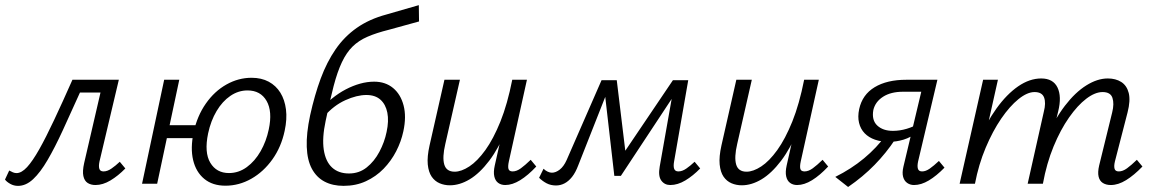

<svg xmlns="http://www.w3.org/2000/svg" viewBox="-37 -732 4599 765"><path d="M34.7 8.6Q17.9 8.6 3.7 0.5Q-10.5 -7.5 -17.1 -16.6L-0.3 -52.6Q6.9 -48.4 14.5 -45.3Q22 -42.3 28.7 -42.3Q48.7 -42.3 70.8 -66.1Q92.8 -90 119.5 -137.3Q146.1 -184.6 178.7 -254Q211.4 -323.3 251.6 -414.2H400.9L390.2 -363.3H281.6Q244.6 -280.9 213 -212.4Q181.5 -143.9 152.6 -94.5Q123.8 -45 95.1 -18.2Q66.5 8.6 34.7 8.6ZM343.4 5.2Q325.3 5.2 312.3 -3Q299.4 -11.3 295.2 -30.5Q291 -49.6 298.3 -82.3L375.2 -414.2H436.5L359.5 -89Q355.5 -70.5 358.7 -59.8Q361.9 -49 375.5 -49Q390.7 -49 407 -60.3Q423.4 -71.5 440.2 -87.5L462.4 -60.8Q433.8 -31.5 403.2 -13.1Q372.6 5.2 343.4 5.2Z M529 0 617.1 -414.2H677.3L589.2 0ZM596.7 -181.6 607.5 -233.1H769.7L758.5 -181.6ZM861.3 7.9Q809.9 7.9 776.9 -19.3Q743.9 -46.5 732.5 -94.2Q721.2 -142 734.3 -204.4Q748.8 -270.4 783.2 -319.4Q817.5 -368.5 865.2 -395.3Q912.9 -422.1 965.3 -422.1Q1004.5 -422.1 1033.6 -406.5Q1062.6 -390.9 1080.1 -362.7Q1097.5 -334.5 1102.4 -296Q1107.3 -257.5 1097.2 -210.7Q1083.6 -146.5 1048.4 -97Q1013.1 -47.5 964.3 -19.8Q915.5 7.9 861.3 7.9ZM875.3 -42.5Q914 -42.5 946.4 -66.2Q978.8 -89.9 1001.4 -129.5Q1024 -169.2 1033.8 -216.2Q1049.2 -288 1025.2 -329.9Q1001.2 -371.7 949 -371.7Q912.7 -371.7 880.9 -350Q849 -328.3 826 -289.6Q803 -251 792.2 -200.5Q776.4 -124.5 800.9 -83.5Q825.5 -42.5 875.3 -42.5Z M1332 8.5Q1288.5 8.5 1256.4 -8.3Q1224.3 -25.1 1205.7 -59.4Q1187.2 -93.7 1185.2 -146.9Q1183.2 -200 1198.7 -272.7Q1216.4 -353 1240.7 -418.8Q1265.1 -484.6 1300.1 -535.5Q1335.2 -586.4 1384.8 -621.1Q1434.5 -655.9 1502.2 -674.1L1631.7 -711.5L1632.6 -646.5L1512.4 -613.4Q1462.3 -600.9 1427.2 -585.6Q1392.1 -570.4 1367.7 -546.4Q1343.4 -522.5 1325.3 -484.2Q1307.2 -446 1292.3 -389.1Q1277.5 -332.2 1260.5 -250.5Q1245.9 -182.3 1253 -135.5Q1260.1 -88.6 1285.9 -64.7Q1311.7 -40.8 1353.7 -40.8Q1393.9 -40.8 1424.2 -65Q1454.5 -89.1 1474.7 -127.3Q1495 -165.5 1503.4 -206.5Q1512.8 -250.2 1506.3 -283.1Q1499.8 -316 1478.9 -334.8Q1458 -353.5 1422.9 -353.5Q1384.8 -353.5 1338.8 -332.7Q1292.7 -311.8 1255.3 -268.9L1237.8 -292.8Q1260.6 -319.1 1286.7 -340.2Q1312.8 -361.3 1341 -376Q1369.2 -390.7 1397.8 -398.7Q1426.5 -406.6 1453.8 -406.6Q1498.5 -406.6 1529 -381.5Q1559.5 -356.3 1571.1 -311.6Q1582.7 -267 1570.1 -208.8Q1561.5 -168.2 1541.6 -129.5Q1521.6 -90.7 1491.3 -59.5Q1460.9 -28.4 1421.1 -10Q1381.3 8.5 1332 8.5Z M1755.5 6.3Q1733.6 6.3 1714.6 -1.8Q1695.6 -9.9 1683 -28Q1670.5 -46.2 1667.4 -76.8Q1664.4 -107.5 1674.5 -152.5L1733.8 -414.2H1795.5L1737.3 -158.5Q1724.8 -105.5 1733.1 -76.7Q1741.5 -47.9 1774.5 -47.9Q1801 -47.9 1833 -68.8Q1864.9 -89.7 1896.9 -134Q1928.8 -178.3 1956.9 -247.8Q1984.9 -317.4 2004 -414.2H2040.7Q2016.8 -302.1 1983.7 -222.1Q1950.6 -142.1 1912.3 -91.6Q1873.9 -41.1 1834.1 -17.4Q1794.4 6.3 1755.5 6.3ZM1976.1 5.2Q1959.3 5.2 1947.7 -3.5Q1936.1 -12.3 1932.4 -29.5Q1928.6 -46.7 1934.3 -72.5L2011.1 -414.2H2062.5L1990.5 -89Q1986.1 -68.6 1989 -58.8Q1992 -49 2005.5 -49Q2021.3 -49 2038.3 -61.4Q2055.3 -73.8 2077.5 -95.3L2099.7 -68.5Q2066.7 -33.2 2035.5 -14Q2004.3 5.2 1976.1 5.2Z M2633.8 5.2Q2610.8 5.2 2597.8 -12.7Q2584.8 -30.5 2591.5 -68.1L2646.8 -381.3L2675.2 -392.5L2436.8 -31.3H2410.7L2371.1 -376.1L2388.2 -412.5H2420.4L2457.8 -103.5L2436.2 -104.5L2644.2 -412.5H2705.2L2648.9 -89Q2645.4 -70 2649.1 -59.5Q2652.9 -49 2665.9 -49Q2681.2 -49 2697.5 -60.3Q2713.8 -71.5 2730.6 -87.5L2752.8 -60.8Q2724.3 -31.5 2693.7 -13.1Q2663.1 5.2 2633.8 5.2ZM2178.3 7Q2157.8 7 2141 -1.6Q2124.3 -10.3 2111 -23.7L2128.7 -59.7Q2135.5 -52.7 2144.6 -48.3Q2153.7 -43.9 2161.8 -43.9Q2177.5 -43.9 2193.4 -56.4Q2209.3 -68.9 2220.6 -94.1L2359.8 -412.5H2400.8L2266.7 -72.6Q2256.1 -44.6 2242.4 -27.3Q2228.6 -9.9 2212.5 -1.5Q2196.4 7 2178.3 7Z M2918.5 6.3Q2896.6 6.3 2877.6 -1.8Q2858.6 -9.9 2846 -28Q2833.5 -46.2 2830.4 -76.8Q2827.4 -107.5 2837.5 -152.5L2896.8 -414.2H2958.5L2900.3 -158.5Q2887.8 -105.5 2896.1 -76.7Q2904.5 -47.9 2937.5 -47.9Q2964 -47.9 2996 -68.8Q3027.9 -89.7 3059.9 -134Q3091.8 -178.3 3119.9 -247.8Q3147.9 -317.4 3167 -414.2H3203.7Q3179.8 -302.1 3146.7 -222.1Q3113.6 -142.1 3075.3 -91.6Q3036.9 -41.1 2997.1 -17.4Q2957.4 6.3 2918.5 6.3ZM3139.1 5.2Q3122.3 5.2 3110.7 -3.5Q3099.1 -12.3 3095.4 -29.5Q3091.6 -46.7 3097.3 -72.5L3174.1 -414.2H3225.5L3153.5 -89Q3149.1 -68.6 3152 -58.8Q3155 -49 3168.5 -49Q3184.3 -49 3201.3 -61.4Q3218.3 -73.8 3240.5 -95.3L3262.7 -68.5Q3229.7 -33.2 3198.5 -14Q3167.3 5.2 3139.1 5.2Z M3604.9 5.2Q3589.5 5.2 3577.7 -3Q3565.8 -11.2 3561.4 -27.3Q3556.9 -43.5 3562.5 -67.5L3633.7 -366.5H3561.3Q3512.6 -366.5 3481.6 -346.6Q3450.5 -326.7 3442.7 -293.7Q3435.5 -253.3 3458.2 -232Q3481 -210.6 3520.7 -210.6Q3548.2 -210.6 3575.8 -218.9Q3603.5 -227.2 3627.1 -241.5L3619 -205.4Q3592.2 -184.5 3563.1 -175.6Q3534 -166.8 3504.9 -166.8Q3474.2 -166.8 3449.3 -175.5Q3424.5 -184.1 3408.1 -201Q3391.8 -217.9 3385.8 -242.4Q3379.8 -266.8 3386.3 -297.4Q3398.9 -355 3448 -384.6Q3497.2 -414.2 3573.7 -414.2H3698L3621.1 -89Q3617.1 -70.5 3620.3 -59.8Q3623.5 -49 3637 -49Q3651.4 -49 3667.2 -60Q3683.1 -71.1 3704 -90.7L3726.2 -64Q3694 -31 3663.6 -12.9Q3633.3 5.2 3604.9 5.2ZM3342.2 13 3291.1 -27.2Q3355.1 -59.1 3405.7 -101.2Q3456.4 -143.3 3493.6 -194.5L3530.3 -177.5Q3494.1 -122.5 3447.6 -75Q3401.2 -27.5 3342.2 13Z M4389.1 5.2Q4370.1 5.2 4357.1 -3Q4344.2 -11.2 4340.2 -28.4Q4336.2 -45.6 4342.4 -72.5L4394.4 -284.3Q4403 -318.8 4395.4 -342Q4387.7 -365.2 4356.2 -365.2Q4325.9 -365.2 4291.1 -338.6Q4256.3 -312.1 4222.4 -263.7Q4188.5 -215.4 4160.8 -148.4Q4133.2 -81.4 4118.3 0H4074.5Q4096.9 -100.7 4131 -179Q4165.1 -257.2 4206 -310.6Q4247 -364.1 4291.2 -391.7Q4335.4 -419.4 4376.9 -419.4Q4408.5 -419.4 4430.6 -405.3Q4452.7 -391.2 4460.3 -361.4Q4467.8 -331.5 4455.6 -284L4405.3 -89Q4400.8 -70.5 4403.8 -59.8Q4406.7 -49 4420.7 -49Q4436.5 -49 4453.5 -61.4Q4470.5 -73.8 4492.7 -95.3L4514.9 -68.5Q4481.4 -33.7 4449.9 -14.3Q4418.4 5.2 4389.1 5.2ZM3786.5 0 3880.1 -414.2H3939.1L3846.5 0ZM3807.6 0Q3827.6 -90.2 3860.1 -166.6Q3892.5 -243.1 3933.3 -299.8Q3974.1 -356.5 4019.7 -388Q4065.4 -419.4 4111.6 -419.4Q4158.9 -419.4 4176.4 -383.5Q4193.8 -347.5 4179.3 -288.5L4109 0H4057.6L4122 -287Q4131.1 -322 4123 -343.6Q4114.8 -365.2 4085 -365.2Q4055.9 -365.2 4021 -337Q3986.2 -308.9 3952.1 -259.2Q3918.1 -209.5 3890.2 -143.1Q3862.3 -76.8 3847.6 0Z"/></svg>

Font: Ysabeau
Style: Bold Italic
Weight: 700
Italic angle: -12°
Designer: Christian Thalmann (Catharsis Fonts)
Version: Version 2.002